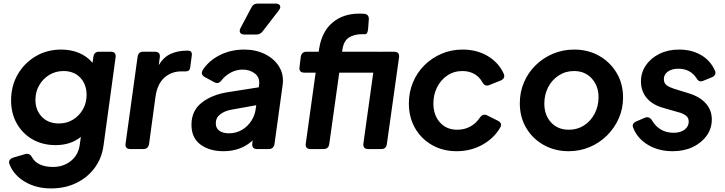

<svg xmlns="http://www.w3.org/2000/svg" viewBox="-20 -833 4053 1073"><path d="M266 220Q182 220 119.5 183Q57 146 33 85Q28 72 33.5 62.5Q39 53 53 48L121 28Q145 21 159 46Q173 72 203 86Q233 100 276 100Q334 100 375.5 67Q417 34 425 -20L432 -68Q375 -22 291 -22Q218 -22 162 -54Q106 -86 74 -142.5Q42 -199 42 -272Q42 -353 79 -417Q116 -481 179.5 -518.5Q243 -556 322 -556Q377 -556 422 -537Q467 -518 497 -482L502 -516Q506 -544 534 -544H599Q630 -544 626 -512L558 -16Q548 53 508 106.5Q468 160 405.5 190Q343 220 266 220ZM309 -143Q354 -143 389 -165Q424 -187 444 -223Q464 -259 464 -302Q464 -361 429 -398.5Q394 -436 335 -436Q291 -436 255.5 -414.5Q220 -393 199 -356.5Q178 -320 178 -275Q178 -217 214 -180Q250 -143 309 -143Z M709 0Q677 0 682 -32L749 -516Q753 -544 781 -544H845Q877 -544 873 -512L867 -469Q894 -514 934 -532Q974 -550 1024 -550H1030Q1055 -550 1052 -524L1043 -456Q1040 -434 1018 -434H993Q937 -434 898 -398.5Q859 -363 849 -293L813 -28Q808 0 781 0Z M1229 12Q1150 12 1100 -25.5Q1050 -63 1050 -136Q1050 -214 1107 -259Q1164 -304 1254 -318L1426 -345L1428 -360Q1433 -400 1404.5 -422Q1376 -444 1337 -444Q1300 -444 1269 -427Q1238 -410 1218 -384Q1200 -360 1177 -374L1125 -402Q1098 -417 1114 -443Q1148 -495 1209.5 -525.5Q1271 -556 1345 -556Q1410 -556 1462 -530Q1514 -504 1541 -458.5Q1568 -413 1559 -354L1514 -28Q1509 0 1482 0H1417Q1386 0 1390 -32L1392 -48Q1326 12 1229 12ZM1186 -144Q1186 -116 1206.5 -102Q1227 -88 1259 -88Q1299 -88 1331 -106.5Q1363 -125 1383.5 -156Q1404 -187 1409 -224L1412 -245L1273 -220Q1235 -213 1210.5 -194Q1186 -175 1186 -144ZM1346 -640Q1329 -640 1322.5 -650Q1316 -660 1324 -676L1385 -791Q1395 -813 1420 -813H1520Q1539 -813 1544.5 -802Q1550 -791 1539 -776L1448 -658Q1435 -640 1412 -640Z M1716 0Q1684 0 1689 -32L1744 -427H1681Q1649 -427 1654 -459L1661 -516Q1666 -544 1693 -544H1761L1764 -563Q1779 -657 1838.5 -707Q1898 -757 1989 -757Q1995 -757 2001.5 -756.5Q2008 -756 2015 -756Q2044 -753 2041 -722L2037 -670Q2034 -640 2019 -642Q2015 -642 2011 -642Q2007 -642 2004 -642Q1958 -642 1929.5 -623Q1901 -604 1894 -558L1892 -544H2099Q2102 -544 2104 -543Q2107 -544 2110 -544H2182Q2214 -544 2210 -512L2142 -28Q2138 0 2111 0H2038Q2007 0 2011 -32L2066 -427H1876L1820 -28Q1816 0 1788 0Z M2532 12Q2454 12 2393.5 -23Q2333 -58 2299 -118Q2265 -178 2265 -255Q2265 -318 2288 -373Q2311 -428 2352.5 -469Q2394 -510 2448.5 -533Q2503 -556 2565 -556Q2646 -556 2707 -519Q2768 -482 2795 -421Q2806 -395 2778 -383L2715 -358Q2691 -347 2676 -373Q2660 -403 2631 -419.5Q2602 -436 2564 -436Q2516 -436 2479 -410.5Q2442 -385 2422 -344Q2402 -303 2402 -255Q2402 -190 2438.5 -149Q2475 -108 2535 -108Q2576 -108 2608.5 -126Q2641 -144 2662 -176Q2679 -200 2703 -188L2761 -159Q2774 -153 2778.5 -143.5Q2783 -134 2777 -123Q2743 -62 2677.5 -25Q2612 12 2532 12Z M3158 12Q3081 12 3019 -22.5Q2957 -57 2921 -117.5Q2885 -178 2885 -256Q2885 -319 2908.5 -373.5Q2932 -428 2974 -469Q3016 -510 3071 -533Q3126 -556 3189 -556Q3266 -556 3327.5 -521.5Q3389 -487 3425.5 -426.5Q3462 -366 3462 -288Q3462 -226 3438 -171.5Q3414 -117 3372 -75.5Q3330 -34 3275 -11Q3220 12 3158 12ZM3159 -108Q3207 -108 3244.5 -132.5Q3282 -157 3303.5 -198.5Q3325 -240 3325 -290Q3325 -353 3287 -394.5Q3249 -436 3188 -436Q3140 -436 3102 -411Q3064 -386 3043 -345Q3022 -304 3022 -254Q3022 -190 3059.5 -149Q3097 -108 3159 -108Z M3739 12Q3661 12 3602 -23Q3543 -58 3519 -118Q3513 -131 3518.5 -140.5Q3524 -150 3537 -155L3584 -175Q3608 -185 3624 -160Q3643 -127 3673.5 -109Q3704 -91 3744 -91Q3784 -91 3806.5 -109Q3829 -127 3829 -153Q3829 -176 3812 -188Q3795 -200 3774 -205L3687 -230Q3626 -247 3594 -285.5Q3562 -324 3562 -378Q3562 -428 3590 -468.5Q3618 -509 3666 -532.5Q3714 -556 3775 -556Q3846 -556 3898.5 -525Q3951 -494 3975 -439Q3981 -427 3976 -416.5Q3971 -406 3958 -401L3909 -381Q3896 -376 3887 -380.5Q3878 -385 3871 -398Q3837 -449 3770 -449Q3735 -449 3712.5 -433Q3690 -417 3690 -391Q3690 -367 3707 -355.5Q3724 -344 3747 -337L3831 -311Q3892 -292 3925 -254.5Q3958 -217 3958 -165Q3958 -115 3929.5 -75Q3901 -35 3852 -11.5Q3803 12 3739 12Z"/></svg>

Font: Pitagon Sans Text Bold
Style: Italic
Weight: 700
Italic angle: -8°
Designer: Travis Tran
Foundry: Pitagon
Version: Version 1.001; ttfautohint (v1.8.4.7-5d5b);gftools[0.9.26]